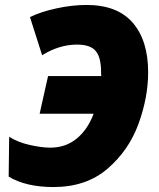

<svg xmlns="http://www.w3.org/2000/svg" viewBox="-20 -745 640 775"><path d="M15 -32 17 -193Q51 -171 99.5 -160Q148 -149 183 -149Q245 -149 289.5 -185.5Q334 -222 358 -286H140L174 -438H389Q388 -443 388 -454Q388 -513 366.5 -539Q345 -565 291 -565Q219 -565 150 -522L101 -676Q143 -697 207 -711Q271 -725 329 -725Q454 -725 516 -653Q578 -581 578 -453Q578 -352 539 -245Q500 -138 414 -64Q328 10 196 10Q85 10 15 -32Z"/></svg>

Font: Noto Sans Display Black
Style: Italic
Weight: 900
Italic angle: -12°
Designer: Monotype Design team
Foundry: Monotype Imaging Inc.
Version: Version 1.000